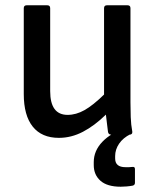

<svg xmlns="http://www.w3.org/2000/svg" viewBox="-20 -510 584 727"><path d="M203 12Q138 12 104 -30.5Q70 -73 70 -154V-479Q70 -490 81 -490H159Q170 -490 170 -479V-165Q170 -75 236 -75Q268 -75 300 -93Q332 -111 374 -152V-479Q374 -490 385 -490H463Q474 -490 474 -479V-123Q474 -95 475 -66.5Q476 -38 481 -11Q482 0 469 0H402Q391 0 389 -10Q387 -26 385 -42.5Q383 -59 381 -76Q338 -34 294 -11Q250 12 203 12ZM437 197Q386 197 360.5 174.5Q335 152 335 115V104Q335 61 367.5 27Q400 -7 456 -25L474 -13V-2Q446 12 431 34Q416 56 416 81V90Q416 123 455 123Q463 123 469 123Q475 123 482 122Q491 121 491 130V182Q491 191 482 193Q471 195 459 196Q447 197 437 197Z"/></svg>

Font: Sofia Sans SemiBold
Style: Regular
Weight: 600
Designer: Botio Nikoltchev, Ani Petrova
Foundry: lettersoup
Version: Version 4.101; ttfautohint (v1.8.4.7-5d5b)